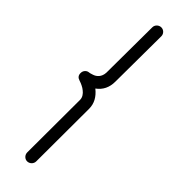

<svg xmlns="http://www.w3.org/2000/svg" viewBox="-300 -821 907 907"><g transform="rotate(45 153.5 -367.0)"><path d="M33.7 -414.6C27.8 -408.7 24.9 -401.4 24.9 -392.1C24.9 -377.4 32.2 -368.2 46.9 -363.8C49.3 -362.3 55.7 -361.8 69.8 -354.5C77.1 -351.1 84 -346.7 89.8 -341.8C102.1 -332.5 112.8 -317.9 112.8 -301.8C112.8 -293.9 112.3 -176.3 111.8 50.8C111.8 66.9 125 81.1 141.1 81.1C158.2 81.1 171.9 66.9 171.9 50.8V46.9C172.4 -178.2 172.9 -294.4 172.9 -301.8C172.9 -335.9 157.2 -365.2 126 -390.1C155.3 -411.1 169.9 -441.4 169.9 -480C169.9 -480.5 170.4 -582.5 171.9 -785.2C171.9 -800.8 159.2 -814.9 142.1 -814.9C126 -814.9 111.8 -801.3 111.8 -785.2C110.4 -582.5 109.9 -480.5 109.9 -480C108.4 -449.7 90.3 -434.1 71.8 -428.2C58.6 -423.8 54.2 -422.9 51.8 -422.9C44.4 -422.4 38.6 -419.4 33.7 -414.6Z"/></g></svg>

Font: Nemoy
Style: Medium
Weight: 500
Designer: BSozoo
Foundry: BSozoo
Version: Version 001.000